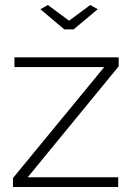

<svg xmlns="http://www.w3.org/2000/svg" viewBox="-20 -750 530 770"><path d="M32 -36 398 -481H38V-520H456V-484L91 -39H454V0H32ZM172 -730 257 -667 342 -730 372 -713 275 -632H238L142 -713Z"/></svg>

Font: Raleway Light
Style: Regular
Weight: 300
Designer: Matt McInerney, Pablo Impallari, Rodrigo Fuenzalida
Foundry: Matt McInerney, Pablo Impallari, Rodrigo Fuenzalida
Version: Version 4.026